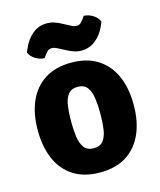

<svg xmlns="http://www.w3.org/2000/svg" viewBox="-111 -800 743 893"><g transform="rotate(-15 261.0 -353.0)"><path d="M492 -249.5Q492 -169.5 465.5 -110Q439 -50.5 387.8 -18Q336.5 14.5 261 14.5Q185 14.5 133.5 -18.2Q82 -51 56 -110.5Q30 -170 30 -249.5Q30 -330 56.2 -389.2Q82.5 -448.5 134 -481.2Q185.5 -514 261 -514Q337 -514 388.5 -481Q440 -448 466 -388.8Q492 -329.5 492 -249.5ZM190.5 -249.5Q190.5 -208.5 195.2 -175Q200 -141.5 215.2 -121.8Q230.5 -102 261 -102Q292 -102 307 -121.8Q322 -141.5 326.8 -175Q331.5 -208.5 331.5 -249.5Q331.5 -291 326.8 -324.5Q322 -358 307 -377.8Q292 -397.5 261 -397.5Q230.5 -397.5 215.2 -377.8Q200 -358 195.2 -324.5Q190.5 -291 190.5 -249.5ZM324 -555.5Q305 -555.5 288.8 -561Q272.5 -566.5 260 -573L220.5 -593.5Q217 -595 208.8 -598.8Q200.5 -602.5 191.5 -602.5Q177.5 -602.5 168.8 -593Q160 -583.5 156.5 -578.5L148 -566Q127 -566 105 -579.2Q83 -592.5 75 -613L83.5 -632Q100 -671 129.8 -695.5Q159.5 -720 198 -720Q219 -720 236 -714Q253 -708 262.5 -702.5L302 -682Q305 -680 313.5 -676.2Q322 -672.5 331 -672.5Q345 -672.5 353.8 -682.2Q362.5 -692 366 -697L374.5 -709Q395.5 -709 417.2 -696Q439 -683 447 -662L439 -643Q422.5 -604 392.2 -579.8Q362 -555.5 324 -555.5Z"/></g></svg>

Font: Signika Light
Style: Bold
Weight: 700
Version: Version 2.003;gftools[0.9.32]